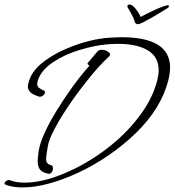

<svg xmlns="http://www.w3.org/2000/svg" viewBox="-29 -734 765 841"><path d="M70 87Q28 87 -2 76Q-14 72 -6 62Q-2 58 4 55.5Q10 53 17 56Q41 66 80 66Q175 66 302 3Q386 -39 460.5 -100Q535 -161 588 -234Q641 -307 660 -383Q666 -407 666 -426Q666 -485 618.5 -513.5Q571 -542 487 -542Q480 -542 469.5 -541.5Q459 -541 444 -540Q415 -538 383.5 -531.5Q352 -525 319 -515Q253 -495 202 -460.5Q151 -426 137 -382Q134 -373 134 -367Q134 -356 141 -350Q148 -344 162 -338Q168 -335 168 -330Q168 -324 164 -320Q152 -306 138 -312Q135 -313 122 -318.5Q109 -324 102 -332Q93 -343 93 -356Q93 -362 98 -380Q115 -432 175 -473Q215 -501 263.5 -521.5Q312 -542 361.5 -554.5Q411 -567 454 -569Q471 -570 483.5 -570.5Q496 -571 503 -571Q716 -571 716 -438Q716 -427 714 -412.5Q712 -398 708 -381Q676 -258 566 -151Q510 -97 445.5 -53Q381 -9 314.5 22Q248 53 185.5 70Q123 87 70 87ZM183 27Q157 22 146.5 9Q136 -4 136 -29Q136 -34 137 -44Q138 -54 140 -70Q145 -105 166.5 -152Q188 -199 220 -251Q252 -303 288.5 -353.5Q325 -404 361 -444Q362 -445 361.5 -447Q361 -449 358 -450L356 -452Q353 -456 355 -458L379 -486Q387 -496 392.5 -502.5Q398 -509 401 -511Q406 -516 417 -516Q430 -516 441.5 -509Q453 -502 453 -495Q453 -490 449 -487Q428 -468 402 -439.5Q376 -411 345 -371Q303 -318 267 -264Q231 -210 207.5 -164.5Q184 -119 180 -91L176 -65Q173 -50 173 -37Q173 -16 193 -11Q203 -10 203 3Q203 13 197 21Q191 29 183 27ZM576 -628Q564 -628 561 -639Q557 -655 545.5 -675Q534 -695 530 -702Q529 -704 529 -706Q529 -714 538 -714Q548 -714 558 -703.5Q568 -693 576 -680.5Q584 -668 587 -660Q604 -669 628.5 -681Q653 -693 675.5 -702Q698 -711 707 -711Q711 -711 711 -707Q711 -703 707 -700Q699 -695 680 -683Q661 -671 639 -658.5Q617 -646 599.5 -637Q582 -628 576 -628Z"/></svg>

Font: Allison
Style: Regular
Weight: 400
Designer: Robert E. Leuschke
Foundry: Robert E. Leuschke
Version: Version 1.010; ttfautohint (v1.8.3)